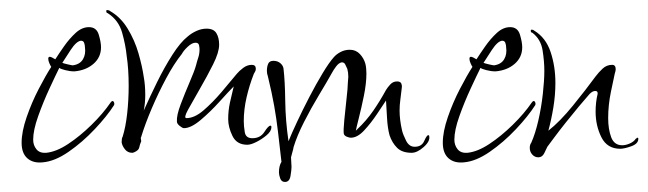

<svg xmlns="http://www.w3.org/2000/svg" viewBox="-20 -312 1290 382"><path d="M65 11Q46 13 34.5 3Q23 -7 23 -28Q23 -50 33 -79Q43 -108 57 -135Q71 -162 82 -179Q81 -180 78.5 -185.5Q76 -191 76 -195Q76 -199 79 -199Q82 -199 90 -194Q97 -205 107.5 -220Q118 -235 130.5 -246.5Q143 -258 157 -258Q172 -258 176.5 -243Q181 -228 181 -218Q181 -198 166 -185Q151 -172 128 -170Q119 -170 109.5 -172.5Q100 -175 98 -177Q91 -163 78.5 -136Q66 -109 56 -81Q46 -53 46 -34Q46 -23 52.5 -15Q59 -7 72 -8Q92 -10 115.5 -25.5Q139 -41 162 -63.5Q185 -86 200 -108Q202 -111 204 -111Q206 -111 207 -108Q208 -105 207 -103Q193 -81 168.5 -55Q144 -29 116.5 -10Q89 9 65 11ZM125 -182Q139 -184 145 -194Q151 -204 149 -218Q149 -222 147.5 -226.5Q146 -231 141 -231Q132 -230 120.5 -212.5Q109 -195 104 -187Q106 -186 114.5 -184Q123 -182 125 -182Z M243 -8Q234 -8 228.5 -15Q223 -22 222 -29Q222 -37 224 -40Q230 -59 233 -86Q236 -113 236 -141Q236 -158 235 -173Q234 -188 232 -201Q230 -222 223 -247Q216 -272 194 -286Q192 -286 191.5 -289Q191 -292 193 -292Q197 -292 199 -290Q220 -278 234 -255Q248 -232 255.5 -206Q263 -180 266 -159Q269 -143 269 -123Q269 -107 266 -92Q278 -119 292.5 -148.5Q307 -178 323 -203Q339 -228 353 -239Q361 -246 371 -250.5Q381 -255 391 -255Q405 -255 410.5 -246Q416 -237 416 -223Q416 -208 404 -184Q392 -160 377.5 -135Q363 -110 354 -93.5Q345 -77 351 -77Q367 -77 385 -92.5Q403 -108 420.5 -128.5Q438 -149 451 -165Q456 -171 464 -177Q472 -183 481 -183Q489 -183 489 -175Q489 -172 487.5 -169.5Q486 -167 485 -165Q476 -142 470.5 -118Q465 -94 465 -71Q465 -61 467 -49Q469 -37 482 -37Q498 -37 506 -49.5Q514 -62 518 -62Q520 -62 520 -59Q520 -51 510.5 -43Q501 -35 490 -29.5Q479 -24 472 -24Q451 -24 442.5 -41.5Q434 -59 434 -75Q434 -92 437.5 -108Q441 -124 445 -140Q435 -130 417 -110Q399 -90 379.5 -73.5Q360 -57 346 -57Q343 -57 337.5 -61.5Q332 -66 332 -70Q331 -82 339.5 -104.5Q348 -127 357.5 -149Q367 -171 370 -182Q372 -190 374.5 -197.5Q377 -205 377 -214Q377 -217 376 -222Q375 -227 369 -227Q362 -227 353.5 -219Q345 -211 342 -205Q326 -185 310.5 -156Q295 -127 282 -96.5Q269 -66 261 -40Q261 -39 260.5 -38.5Q260 -38 260 -38L261 -31Q258 -24 257 -18.5Q256 -13 247 -9Q246 -9 245.5 -8.5Q245 -8 243 -8ZM547 50Q540 50 537.5 43Q535 36 535 31Q535 18 540 10Q536 -25 533 -50.5Q530 -76 525.5 -101.5Q521 -127 513 -160Q512 -163 511.5 -165.5Q511 -168 511 -171Q511 -179 513.5 -185Q516 -191 524 -191Q532 -191 537.5 -186.5Q543 -182 544 -176Q547 -151 547.5 -111.5Q548 -72 554 -31Q560 -46 571 -69.5Q582 -93 595.5 -119Q609 -145 622 -166.5Q635 -188 644 -198Q649 -204 657.5 -208.5Q666 -213 676 -213Q688 -213 696 -204.5Q704 -196 707 -185Q708 -181 708.5 -176Q709 -171 709 -166Q709 -146 704 -121.5Q699 -97 694 -77.5Q689 -58 688 -52L691 -55Q709 -72 722.5 -91.5Q736 -111 748 -133Q751 -138 756.5 -144Q762 -150 770 -150Q778 -150 779 -144Q780 -141 779.5 -138.5Q779 -136 779 -134Q778 -124 776.5 -113.5Q775 -103 775 -92Q775 -74 780 -52Q782 -44 788 -32Q794 -20 805 -20Q819 -20 824 -31.5Q829 -43 832 -43Q834 -43 834 -41Q836 -31 823 -19.5Q810 -8 799 -8Q780 -8 770 -18Q760 -28 755 -43Q751 -58 750 -78Q749 -98 748 -112Q742 -103 730 -85Q718 -67 704.5 -52.5Q691 -38 678 -38Q675 -38 670 -40Q665 -42 664 -46Q663 -52 665 -73Q667 -94 669.5 -116Q672 -138 672 -146Q672 -150 672.5 -153Q673 -156 673 -159Q673 -164 672.5 -167.5Q672 -171 671 -175Q669 -179 667 -183.5Q665 -188 660 -188Q654 -187 648.5 -179.5Q643 -172 641 -168Q631 -150 615 -123.5Q599 -97 585 -69.5Q571 -42 564 -19Q564 -17 561.5 -8.5Q559 0 559 1Q559 6 559.5 10.5Q560 15 560 20Q560 26 558 38Q556 50 547 50Z M903 11Q884 13 872.5 3Q861 -7 861 -28Q861 -50 871 -79Q881 -108 895 -135Q909 -162 920 -179Q919 -180 916.5 -185.5Q914 -191 914 -195Q914 -199 917 -199Q920 -199 928 -194Q935 -205 945.5 -220Q956 -235 968.5 -246.5Q981 -258 995 -258Q1010 -258 1014.5 -243Q1019 -228 1019 -218Q1019 -198 1004 -185Q989 -172 966 -170Q957 -170 947.5 -172.5Q938 -175 936 -177Q929 -163 916.5 -136Q904 -109 894 -81Q884 -53 884 -34Q884 -23 890.5 -15Q897 -7 910 -8Q930 -10 953.5 -25.5Q977 -41 1000 -63.5Q1023 -86 1038 -108Q1040 -111 1042 -111Q1044 -111 1045 -108Q1046 -105 1045 -103Q1031 -81 1006.5 -55Q982 -29 954.5 -10Q927 9 903 11ZM963 -182Q977 -184 983 -194Q989 -204 987 -218Q987 -222 985.5 -226.5Q984 -231 979 -231Q970 -230 958.5 -212.5Q947 -195 942 -187Q944 -186 952.5 -184Q961 -182 963 -182Z M1051 1Q1044 1 1039 -4.5Q1034 -10 1034 -18Q1034 -24 1037 -28Q1045 -46 1051 -72Q1057 -98 1060 -125Q1063 -152 1063 -171Q1063 -190 1059.5 -212Q1056 -234 1039 -247Q1036 -247 1036 -251Q1036 -253 1038 -253Q1041 -253 1043 -251Q1066 -237 1075.5 -208.5Q1085 -180 1085 -147Q1085 -123 1081 -98.5Q1077 -74 1071 -52Q1094 -70 1120 -102Q1146 -134 1165 -160Q1171 -168 1179 -175.5Q1187 -183 1198 -183Q1205 -183 1205 -174Q1205 -173 1204.5 -170.5Q1204 -168 1203 -165Q1201 -156 1195.5 -129.5Q1190 -103 1190 -77Q1190 -55 1196 -39Q1202 -23 1218 -23Q1225 -23 1233 -26.5Q1241 -30 1245 -36Q1246 -36 1246.5 -37Q1247 -38 1248 -38Q1250 -38 1250 -36Q1250 -26 1236 -21Q1222 -16 1214 -16Q1188 -16 1176.5 -39Q1165 -62 1165 -90Q1165 -99 1166 -108Q1167 -117 1169 -125V-127Q1169 -131 1164 -131Q1159 -131 1153 -125Q1145 -116 1132 -100.5Q1119 -85 1105.5 -68Q1092 -51 1082 -37.5Q1072 -24 1069 -20Q1067 -16 1063 -7.5Q1059 1 1051 1Z"/></svg>

Font: Fuggles
Style: Regular
Weight: 400
Designer: Rob Leuschke
Foundry: Robert E. Leuschke
Version: Version 1.100; ttfautohint (v1.8.3)